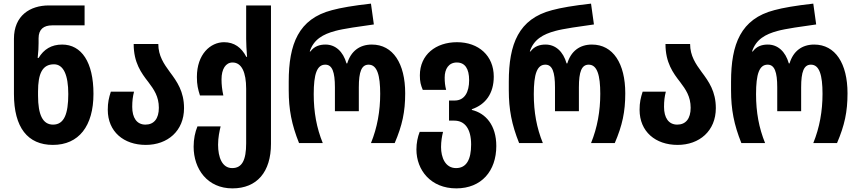

<svg xmlns="http://www.w3.org/2000/svg" viewBox="-20 -790 4741 1060"><path d="M272 10C415 10 496 -94 496 -272C496 -447 430 -544 323 -544C264 -544 222 -518 193 -470H188C192 -505 193 -531 193 -552V-579C193 -629 222 -650 268 -650H447V-760H250C146 -760 57 -704 57 -576V-271C57 -86 133 10 272 10ZM273 -102C216 -102 190 -156 190 -262V-285C190 -384 214 -435 278 -435C331 -435 357 -375 357 -271C357 -161 334 -102 273 -102Z M785 10C905 10 996 -67 996 -193C996 -285 957 -340 918 -392C885 -437 854 -482 854 -547H718C718 -444 760 -387 799 -337C830 -296 857 -257 857 -195C857 -135 830 -102 783 -102C735 -102 710 -140 710 -200C710 -232 713 -257 720 -284H592C581 -250 575 -224 575 -184C575 -63 663 10 785 10Z M1263 250C1399 250 1476 159 1476 4V-760H1339V-575C1339 -549 1341 -513 1344 -476H1340C1313 -528 1273 -557 1217 -557C1142 -557 1067 -491 1067 -365C1067 -322 1073 -297 1084 -263H1213C1206 -295 1203 -323 1203 -352C1203 -409 1226 -445 1264 -445C1314 -445 1339 -391 1339 -300V1C1339 93 1317 138 1262 138C1206 138 1184 78 1184 9C1184 -32 1192 -67 1198 -92H1070C1057 -60 1049 -23 1049 20C1049 143 1125 250 1263 250Z M1631 0H1762C1728 -84 1712 -170 1712 -270C1712 -382 1730 -433 1776 -433C1814 -433 1829 -393 1829 -308V-176H1961V-308C1961 -394 1976 -433 2015 -433C2062 -433 2079 -375 2079 -272C2079 -177 2063 -86 2028 0H2159C2201 -98 2217 -173 2217 -275C2217 -439 2150 -544 2033 -544C1965 -544 1917 -507 1897 -440H1893C1874 -507 1831 -544 1777 -544C1747 -544 1716 -536 1694 -506H1690C1712 -573 1764 -601 1830 -619C1872 -631 1971 -645 2044 -655L2028 -770C1930 -759 1861 -747 1813 -734C1628 -686 1574 -547 1574 -339V-291C1574 -186 1590 -102 1631 0Z M2499 250C2638 250 2720 154 2720 16C2720 -99 2661 -165 2585 -183V-187C2661 -213 2706 -274 2706 -367C2706 -482 2623 -557 2503 -557C2386 -557 2298 -488 2298 -374C2298 -338 2303 -321 2314 -294H2443C2437 -318 2435 -336 2435 -362C2435 -409 2457 -445 2502 -445C2547 -445 2570 -411 2570 -347C2570 -283 2546 -235 2490 -235H2459V-124H2488C2546 -124 2581 -79 2581 8C2581 91 2555 138 2498 138C2438 138 2415 79 2415 22C2415 -9 2420 -39 2426 -62H2297C2286 -34 2279 -1 2279 35C2279 150 2359 250 2499 250Z M2846 0H2977C2943 -84 2927 -170 2927 -270C2927 -382 2945 -433 2991 -433C3029 -433 3044 -393 3044 -308V-176H3176V-308C3176 -394 3191 -433 3230 -433C3277 -433 3294 -375 3294 -272C3294 -177 3278 -86 3243 0H3374C3416 -98 3432 -173 3432 -275C3432 -439 3365 -544 3248 -544C3180 -544 3132 -507 3112 -440H3108C3089 -507 3046 -544 2992 -544C2962 -544 2931 -536 2909 -506H2905C2927 -573 2979 -601 3045 -619C3087 -631 3186 -645 3259 -655L3243 -770C3145 -759 3076 -747 3028 -734C2843 -686 2789 -547 2789 -339V-291C2789 -186 2805 -102 2846 0Z M3721 10C3841 10 3932 -67 3932 -193C3932 -285 3893 -340 3854 -392C3821 -437 3790 -482 3790 -547H3654C3654 -444 3696 -387 3735 -337C3766 -296 3793 -257 3793 -195C3793 -135 3766 -102 3719 -102C3671 -102 3646 -140 3646 -200C3646 -232 3649 -257 3656 -284H3528C3517 -250 3511 -224 3511 -184C3511 -63 3599 10 3721 10Z M4073 0H4204C4170 -84 4154 -170 4154 -270C4154 -382 4172 -433 4218 -433C4256 -433 4271 -393 4271 -308V-176H4403V-308C4403 -394 4418 -433 4457 -433C4504 -433 4521 -375 4521 -272C4521 -177 4505 -86 4470 0H4601C4643 -98 4659 -173 4659 -275C4659 -439 4592 -544 4475 -544C4407 -544 4359 -507 4339 -440H4335C4316 -507 4273 -544 4219 -544C4189 -544 4158 -536 4136 -506H4132C4154 -573 4206 -601 4272 -619C4314 -631 4413 -645 4486 -655L4470 -770C4372 -759 4303 -747 4255 -734C4070 -686 4016 -547 4016 -339V-291C4016 -186 4032 -102 4073 0Z"/></svg>

Font: Noto Sans Georgian Condensed Bold
Style: Regular
Weight: 700
Width: 3
Designer: Monotype Design Team, Akaki Razmadze
Foundry: Google LLC
Version: Version 2.005